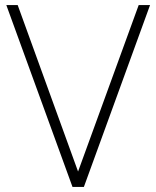

<svg xmlns="http://www.w3.org/2000/svg" viewBox="-20 -740 619 760"><path d="M267 0 5 -720H50L289 -61L529 -720H574L312 0Z"/></svg>

Font: Manrope
Style: Regular
Weight: 400
Designer: Mikhail Sharanda
Foundry: Mikhail Sharanda
Version: Version 4.503